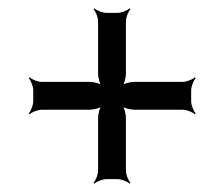

<svg xmlns="http://www.w3.org/2000/svg" viewBox="-20 -546 540 462"><path d="M263 -515H236C227 -515 212 -521 207 -526L205 -524C210 -519 216 -504 216 -495V-369C216 -360 220 -343 225 -338L227 -340C222 -345 205 -349 196 -349H80C71 -349 56 -355 51 -360L49 -358C54 -353 60 -338 60 -329V-302C60 -293 54 -278 49 -273L51 -271C56 -276 71 -282 80 -282H196C205 -282 222 -286 227 -291L225 -293C220 -288 216 -271 216 -262V-135C216 -126 210 -111 205 -106L207 -104C212 -109 227 -115 236 -115H263C272 -115 287 -109 292 -104L294 -106C289 -111 283 -126 283 -135V-262C283 -271 279 -288 274 -293L272 -291C277 -286 294 -282 303 -282H420C429 -282 444 -276 449 -271L451 -273C446 -278 440 -293 440 -302V-329C440 -338 446 -353 451 -358L449 -360C444 -355 429 -349 420 -349H303C294 -349 277 -345 272 -340L274 -338C279 -343 283 -360 283 -369V-495C283 -504 289 -519 294 -524L292 -526C287 -521 272 -515 263 -515Z"/></svg>

Font: Gamestation Storm
Style: Regular
Weight: 400
Designer: Jonas Hecksher
Foundry: Jonas Hecksher, Playtypeª, e-types AS
Version: Version 1.003